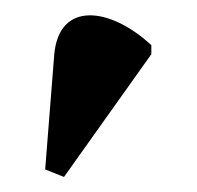

<svg xmlns="http://www.w3.org/2000/svg" viewBox="-20 -837 261 255"><path d="M65 -602 181 -765V-777C126 -828 58 -836 52 -764L40 -612Z"/></svg>

Font: Noto Serif Display Condensed ExtraBold
Style: Regular
Weight: 800
Width: 3
Designer: Monotype Design Team
Foundry: Monotype Imaging Inc.
Version: Version 2.009